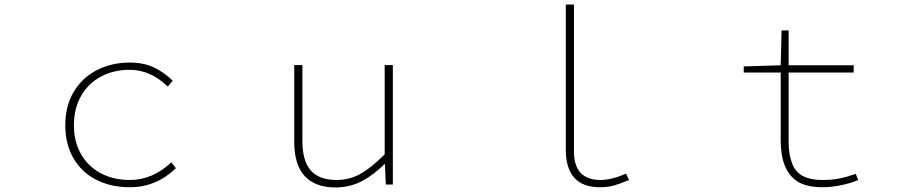

<svg xmlns="http://www.w3.org/2000/svg" viewBox="-20 -814 4040 847"><path d="M268 -262Q268 -346 305 -408.5Q342 -471 407 -504.5Q472 -538 553 -538Q614 -538 659 -516.5Q704 -495 742 -458L720 -432Q644 -506 553 -506Q480 -506 424 -475.5Q368 -445 337 -389.5Q306 -334 306 -262Q306 -189 337.5 -134Q369 -79 425 -49.5Q481 -20 553 -20Q653 -20 736 -98L756 -72Q669 12 553 12Q468 12 403.5 -21.5Q339 -55 303.5 -117Q268 -179 268 -262Z M1278 -188V-527H1314V-192Q1314 -104 1351 -62Q1388 -20 1465 -20Q1521 -20 1569 -46.5Q1617 -73 1677 -133V-527H1713V0H1682L1678 -90H1676Q1627 -41 1574.5 -14Q1522 13 1460 13Q1371 13 1324.5 -37Q1278 -87 1278 -188Z M2476 -154V-794H2512V-146Q2512 -20 2629 -20Q2677 -20 2742 -48L2755 -20Q2715 -3 2688 4.5Q2661 12 2627 12Q2476 12 2476 -154Z M3497 -14Q3424 -62 3424 -195V-494H3261V-521L3424 -526L3428 -680H3459V-526H3746V-494H3459V-190Q3459 -136 3472 -100Q3484 -60 3517.5 -40Q3551 -20 3610 -20Q3651 -20 3685 -27Q3719 -34 3755 -47L3766 -20Q3731 -5 3688 3.5Q3645 12 3608 12Q3538 12 3497 -14Z"/></svg>

Font: Merged Yaku Han JP Thin
Style: Regular
Weight: 250
Designer: Ryoko NISHIZUKA 西塚涼子 (kana, bopomofo & ideographs); Paul D. Hunt (Latin, Greek & Cyrillic); Sandoll Communications 산돌커뮤니
Foundry: Adobe
Version: Version 2.004